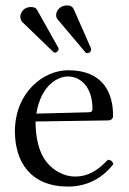

<svg xmlns="http://www.w3.org/2000/svg" viewBox="-20 -678 475 708"><path d="M378 -89C343 -53 310 -27 255 -27C221 -27 171 -47 141 -96C122 -127 111 -175 111 -230L379 -234C390 -234 397 -241 397 -251C397 -331 364 -419 231 -419C141 -419 35 -338 35 -193C35 -140 49 -87 80 -51C112 -13 162 10 231 10C303 10 360 -23 398 -73C395 -83 389 -88 378 -89ZM114 -259C132 -367 195 -396 231 -396C277 -396 321 -357 321 -277C321 -268 317 -264 307 -264ZM229 -658C198 -658 187 -636 187 -622C187 -617 188 -611 193 -606L295 -485C297 -483 299 -482 302 -482C313 -482 316 -492 316 -495C316 -496 316 -498 315 -501L252 -644C248 -653 240 -658 229 -658ZM93 -652C70 -652 55 -634 55 -616C55 -610 57 -603 62 -597L176 -487C178 -485 180 -484 183 -484C186 -484 196 -488 196 -498C196 -499 196 -501 195 -502L117 -641C112 -650 105 -652 93 -652Z"/></svg>

Font: Libertinus Serif Display
Style: Regular
Weight: 400
Designer: Philipp H. Poll, Khaled Hosny
Foundry: Caleb Maclennan
Version: Version 7.050;RELEASE